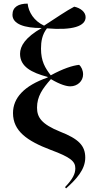

<svg xmlns="http://www.w3.org/2000/svg" viewBox="-20 -825 506 1063"><path d="M346 218C402 168 452 114 452 48C452 -19 415 -56 313 -96C209 -138 185 -176 185 -229C185 -291 215 -334 262 -387C314 -356 349 -347 369 -347C409 -347 440 -376 440 -413C440 -435 431 -455 418 -466C381 -462 329 -445 261 -408C230 -449 207 -485 207 -556C207 -594 213 -634 240 -668C382 -656 454 -680 454 -730C454 -759 425 -781 391 -788C345 -764 297 -730 224 -683C168 -709 138 -758 133 -805C83 -805 49 -787 49 -743C49 -692 116 -669 211 -670C120 -618 91 -570 91 -527C91 -456 154 -423 244 -399V-396C112 -350 52 -282 52 -199C52 -100 129 -45 261 5C372 46 397 69 397 107C397 137 383 166 340 211Z"/></svg>

Font: Noto Serif Display SemiBold
Style: Regular
Weight: 600
Designer: Monotype Design Team
Foundry: Monotype Imaging Inc.
Version: Version 2.009